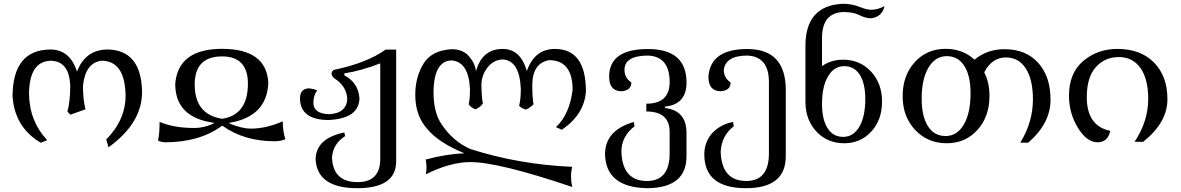

<svg xmlns="http://www.w3.org/2000/svg" viewBox="-20 -737 6157 1001"><path d="M545.9 30.8 533.7 -9.8Q634.8 -111.3 634.8 -240.7Q630.9 -420.4 509.3 -420.4Q425.3 -410.2 412.6 -290Q412.6 -215.8 425.8 -167L347.2 -139.2L331.5 -154.8Q346.2 -210.4 346.2 -287.1Q342.3 -418.9 243.7 -420.4Q133.3 -416.5 131.3 -249Q132.8 -106 226.1 -6.3L192.4 7.3Q55.7 -74.2 45.4 -235.4Q46.9 -477.1 242.2 -479Q344.7 -479 381.3 -363.8Q425.8 -479 542.5 -479Q716.8 -475.1 720.7 -257.8Q720.7 -95.2 545.9 30.8Z M840.3 4.9Q817.9 3.9 803.7 -4.4Q812 -38.1 812 -101.6Q886.7 -69.8 991.2 -69.8Q1046.9 -69.8 1096.2 -94.7V-96.7Q893.6 -124 893.6 -299.3Q908.2 -481.9 1137.2 -482.4Q1369.6 -482.4 1378.9 -305.2Q1371.6 -128.9 1176.3 -96.7V-92.8Q1243.7 -66.4 1286.6 -66.4Q1367.7 -66.4 1454.1 -104.5Q1454.1 -52.2 1467.8 -11.2Q1444.3 -1 1412.6 -0.5Q1252.4 -0.5 1138.7 -82Q1021 4.9 840.3 4.9ZM1138.7 -117.7Q1272.5 -138.7 1272.5 -300.8Q1272.5 -442.9 1137.7 -442.9Q995.1 -442.9 995.1 -296.4Q995.1 -139.6 1138.7 -117.7Z M1842.8 244.1Q1635.3 244.1 1625.5 95.7Q1625.5 -15.6 1775.4 -46.4L1779.3 -27.3Q1715.8 12.7 1710.9 84Q1715.8 212.4 1844.2 212.4Q1962.4 212.4 1962.4 91.3V-406.7Q1862.3 -367.7 1775.4 -354.5V-344.2Q1847.7 -306.2 1854 -225.6Q1853 -119.1 1692.4 -111.3Q1543.9 -112.3 1543.9 -226.1Q1545.4 -273.9 1588.9 -276.4Q1615.7 -273.9 1634.3 -265.6Q1614.7 -243.7 1613.8 -201.7Q1613.8 -143.6 1697.3 -141.6Q1790.5 -147.9 1790.5 -226.6Q1783.2 -291.5 1723.1 -328.6Q1708.5 -341.8 1708.5 -353.5Q1708.5 -363.8 1720.2 -372.6Q1892.1 -408.2 1990.7 -478.5H2045.4V104Q2045.4 244.1 1842.8 244.1Z M2963.4 237.8Q2579.1 107.9 2431.2 107.9Q2325.2 108.9 2200.2 171.9Q2203.6 153.3 2203.6 135.3Q2203.6 114.7 2199.2 94.7Q2308.1 65.9 2400.9 62Q2268.6 7.8 2209 -63Q2145 -132.8 2145 -242.2Q2145 -334.5 2187.5 -404.5Q2230 -474.6 2335.4 -480.5Q2393.6 -480.5 2425.5 -443.1Q2457.5 -405.8 2461.4 -365.2Q2493.2 -481.9 2600.6 -481.9Q2694.3 -481.9 2726.6 -366.7Q2767.1 -481.9 2873 -481.9Q3034.7 -481.9 3034.7 -260.7Q3026.4 -140.1 2909.2 -60.5L2878.4 -74.2Q2948.7 -138.7 2965.3 -268.1Q2965.3 -423.3 2842.8 -423.3Q2755.9 -408.2 2754.9 -293Q2755.4 -224.1 2761.7 -193.8Q2746.1 -176.8 2722.2 -165.5Q2695.8 -173.8 2686.5 -185.5Q2695.3 -219.2 2695.3 -272.9Q2689.5 -421.9 2600.6 -427.2Q2552.2 -424.8 2521 -384.3Q2489.7 -343.8 2489.7 -291.5Q2491.2 -224.6 2497.6 -197.3Q2482.4 -177.2 2458.5 -166.5Q2430.7 -179.2 2423.8 -193.8Q2430.2 -221.7 2430.2 -271.5Q2424.3 -413.1 2336.4 -421.9Q2242.2 -421.9 2240.2 -256.8Q2240.2 -151.9 2280.8 -91.3Q2341.3 1 2434.1 40.5Q2685.1 120.6 2963.4 132.8Q2957 156.7 2957 183.1Q2957 209.5 2963.4 237.8Z M3351.6 244.1Q3139.2 239.3 3134.3 67.9Q3134.3 -58.1 3284.2 -101.1L3288.1 -78.6Q3219.7 -25.9 3219.7 53.7Q3224.6 206.5 3353 206.5Q3471.2 206.5 3471.2 62.5V-49.3Q3471.2 -155.8 3349.6 -155.8V-196.3Q3471.2 -196.3 3471.2 -309.1Q3471.2 -442.4 3358.9 -447.3Q3235.8 -447.3 3235.8 -372.6Q3235.8 -331.1 3271.5 -307.1Q3271.5 -265.1 3219.7 -261.2Q3155.8 -262.2 3155.8 -337.4Q3155.8 -481.4 3358.4 -481.4Q3559.1 -481.4 3559.1 -306.6Q3559.1 -192.4 3446.8 -181.2V-173.8Q3559.1 -161.1 3559.1 -43.9V77.6Q3559.1 244.1 3351.6 244.1Z M3869.1 244.1Q3651.9 244.1 3651.9 67.9Q3651.9 5.4 3692.4 -42.5Q3738.8 -90.3 3801.8 -101.1L3805.7 -78.6Q3742.2 -30.8 3737.3 53.7Q3742.2 206.5 3870.6 206.5Q3988.8 206.5 3988.8 62.5V-309.1Q3988.8 -442.4 3876.5 -447.3Q3763.2 -447.3 3753.4 -372.6Q3753.4 -331.1 3789.1 -307.1Q3789.1 -265.1 3737.3 -261.2Q3673.3 -262.2 3673.3 -337.4Q3683.6 -481.4 3876 -481.4Q4076.7 -481.4 4076.7 -267.6V77.6Q4076.7 244.1 3869.1 244.1Z M4375.5 -23.4Q4429.2 -23.4 4460.2 -76.2Q4491.2 -128.9 4491.2 -220.7Q4491.2 -302.2 4462.4 -347.2Q4433.6 -392.1 4381.3 -392.1Q4328.6 -392.1 4297.1 -339.1Q4265.6 -286.1 4265.6 -195.3Q4265.6 -114.3 4294.4 -68.8Q4323.2 -23.4 4375.5 -23.4ZM4381.3 9.8Q4293.5 9.8 4236.3 -51.3Q4179.2 -112.3 4179.2 -207V-498Q4179.2 -708 4373.5 -717.3Q4420.4 -717.3 4459.7 -701.7Q4499 -686 4522 -686Q4555.2 -686 4591.8 -705.1Q4578.1 -648.4 4521.5 -641.6Q4492.7 -641.6 4460.9 -658Q4429.2 -674.3 4375.5 -674.3Q4265.6 -669.4 4265.6 -538.6V-392.1Q4312.5 -425.8 4375.5 -425.8Q4463.4 -425.8 4521 -364Q4578.6 -302.2 4578.6 -208Q4578.6 -112.3 4522.7 -51.3Q4466.8 9.8 4381.3 9.8Z M4909.7 -27.8Q4969.7 -27.8 5004.9 -87.6Q5040 -147.5 5040 -250.5Q5040 -342.8 5007.3 -393.6Q4974.6 -444.3 4916 -444.3Q4856 -444.3 4820.6 -384.5Q4785.2 -324.7 4785.2 -222.2Q4785.2 -130.4 4817.9 -79.1Q4850.6 -27.8 4909.7 -27.8ZM4916 9.8Q4816.4 9.8 4751.2 -59.6Q4686 -128.9 4686 -235.4Q4686 -343.3 4749 -412.8Q4812 -482.4 4909.7 -482.4Q4999.5 -482.4 5060.5 -425.8Q5126 -480.5 5216.8 -480.5Q5329.1 -480.5 5393.1 -408.9Q5457 -337.4 5457 -216.8Q5457 -94.2 5340.8 6.8H5299.3Q5365.2 -100.6 5365.2 -218.3Q5365.2 -322.3 5328.1 -379.9Q5291 -437.5 5224.1 -437.5Q5151.9 -437.5 5111.3 -359.9Q5138.7 -306.6 5138.7 -236.8Q5138.7 -128.9 5075.9 -59.6Q5013.2 9.8 4916 9.8Z M5702.1 4.9Q5646 4.9 5599.6 -71Q5553.2 -147 5553.2 -238.3Q5553.2 -355.5 5627.2 -418.7Q5701.2 -481.9 5805.2 -481.9Q5926.8 -481.9 5996.6 -410.9Q6066.4 -339.8 6066.4 -219.7Q6066.4 -98.1 5939.9 2.4H5895Q5966.3 -104.5 5966.3 -221.2Q5966.3 -324.7 5926 -382.1Q5885.7 -439.5 5813 -439.5Q5739.7 -439.5 5692.9 -386.7Q5646 -334 5646 -230Q5646 -80.1 5768.6 -54.7Q5755.4 4.9 5702.1 4.9Z"/></svg>

Font: Almanac
Style: Regular
Weight: 400
Designer: Eden's Almanac
Version: Version 3.501;March 28, 2021;FontCreator 13.0.0.2683 64-bit